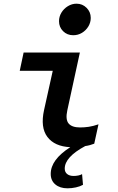

<svg xmlns="http://www.w3.org/2000/svg" viewBox="-20 -790 640 1041"><path d="M377 -599Q344 -599 322 -621Q300 -643 300 -675Q300 -700 313 -721.5Q326 -743 348 -756.5Q370 -770 395 -770Q427 -770 449.5 -747.5Q472 -725 472 -693Q472 -668 459 -646.5Q446 -625 424.5 -612Q403 -599 377 -599ZM346 231Q305 231 280 210Q255 189 255 153Q255 114 281.5 78Q308 42 361 8Q276 4 237 -47.5Q198 -99 219 -194L266 -406H87L108 -505H413L345 -192Q334 -142 352 -120.5Q370 -99 414 -99Q438 -99 461.5 -102.5Q485 -106 514 -116L491 -11Q481 -7 468.5 -3.5Q456 0 442 2Q386 32 358.5 62.5Q331 93 331 124Q331 143 344 153.5Q357 164 379 164Q392 164 404.5 161.5Q417 159 425 154L430 212Q414 221 391.5 226Q369 231 346 231Z"/></svg>

Font: Red Hat Mono SemiBold
Style: Italic
Weight: 600
Italic angle: -12°
Monospace: yes
Designer: Pentagram, MCKL
Foundry: MCKL
Version: Version 1.030